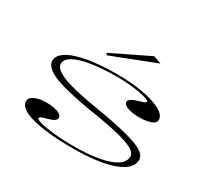

<svg xmlns="http://www.w3.org/2000/svg" viewBox="-147 -943 1259 1177"><g transform="rotate(30 482.0 -354.5)"><path d="M480 15Q388 15 315.5 7.5Q243 0 192.5 -14Q142 -28 116.5 -48Q91 -68 91 -92Q91 -111 106.5 -123Q122 -135 148 -141.5Q174 -148 205 -148Q235 -148 260 -143Q285 -138 301 -128.5Q317 -119 317 -105Q317 -93 305 -83.5Q293 -74 271 -68Q236 -59 222.5 -53Q209 -47 209 -40Q209 -31 245.5 -21.5Q282 -12 343.5 -5.5Q405 1 480 1Q584 1 659.5 -13Q735 -27 775 -53.5Q815 -80 815 -118Q815 -143 781 -163Q747 -183 666.5 -202.5Q586 -222 448 -243Q321 -265 246 -287Q171 -309 139 -334Q107 -359 107 -389Q107 -447 210.5 -481Q314 -515 498 -515Q598 -515 678.5 -500Q759 -485 806.5 -459.5Q854 -434 854 -399Q854 -383 838 -373Q822 -363 796.5 -358Q771 -353 742 -353Q721 -353 700.5 -355.5Q680 -358 663 -363.5Q646 -369 636 -377.5Q626 -386 626 -396Q626 -420 685 -437Q714 -445 724.5 -450Q735 -455 735 -461Q735 -468 714.5 -475Q694 -482 660 -488Q626 -494 584.5 -497.5Q543 -501 501 -501Q395 -501 318.5 -488.5Q242 -476 201.5 -453Q161 -430 161 -399Q161 -374 192.5 -352.5Q224 -331 294.5 -311.5Q365 -292 480 -273Q627 -249 712.5 -227Q798 -205 835 -181.5Q872 -158 872 -127Q872 -94 846 -67.5Q820 -41 769 -22.5Q718 -4 645.5 5.5Q573 15 480 15ZM379 -583 371 -596 634 -724 690 -704Z"/></g></svg>

Font: Kalnia Expanded ExtraLight
Style: Regular
Weight: 250
Width: 7
Designer: Frida Medrano
Foundry: Frida Medrano
Version: Version 1.105